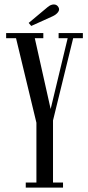

<svg xmlns="http://www.w3.org/2000/svg" viewBox="-20 -850 400 870"><path d="M121.6 -732.4 109.9 -746.1 195.3 -817.4Q209.5 -829.6 223.4 -829.8Q237.3 -830.1 244.6 -817.9Q251.5 -806.6 243.2 -795.2Q234.9 -783.7 217.8 -775.9ZM96.7 0V-22.9H145V-293.9L52.7 -676.8H7.8V-700.2H176.3V-676.8H137.7L209.5 -356L286.6 -676.8H245.6V-700.2H355.5V-676.8H311.5L220.2 -304.2V-22.9H265.6V0Z"/></svg>

Font: Imbue
Style: Regular
Weight: 400
Designer: Tyler Finck
Foundry: Etcetera Type Company
Version: Version 0.910